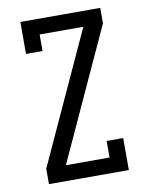

<svg xmlns="http://www.w3.org/2000/svg" viewBox="-83 -796 666 857"><g transform="rotate(-10 250.0 -367.5)"><path d="M69 0V-70L342 -665H144V-590H69V-735H431V-665L158 -70H356V-145H431V0Z"/></g></svg>

Font: Iosevka Gothic
Style: Regular
Weight: 400
Monospace: yes
Designer: Belleve Invis
Foundry: Belleve Invis
Version: Version 15.5.1; ttfautohint (v1.8.4)